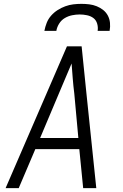

<svg xmlns="http://www.w3.org/2000/svg" viewBox="-20 -975 640 995"><path d="M9 0 327 -735H403L428 -490L479 0H411L391 -202H163L77 0ZM188 -260H386L365 -490Q360 -529 357 -568Q354 -607 351 -646Q334 -607 318 -568Q302 -529 285 -490ZM210 -815Q214 -836 222 -856.5Q230 -877 245 -894Q260 -911 279 -923Q298 -935 318.5 -942.5Q339 -950 360 -952.5Q381 -955 402 -955Q423 -955 443 -952.5Q463 -950 481.5 -942.5Q500 -935 515 -923Q530 -911 539 -894Q548 -877 550 -856.5Q552 -836 548 -815H486Q489 -834 483.5 -852.5Q478 -871 464 -881.5Q450 -892 431 -896Q412 -900 393 -900Q374 -900 354 -896Q334 -892 316 -881.5Q298 -871 286.5 -852.5Q275 -834 272 -815Z"/></svg>

Font: Iosevka Light Extended
Style: Italic
Weight: 300
Width: 7
Italic angle: -9°
Monospace: yes
Designer: Belleve Invis
Foundry: Belleve Invis
Version: Version 32.5.0; ttfautohint (v1.8.4)